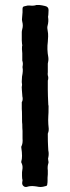

<svg xmlns="http://www.w3.org/2000/svg" viewBox="-20 -750 280 767"><path d="M125 -730Q116 -726 97 -728H91Q86 -727 78 -725Q70 -724 70 -715V-711Q71 -708 68 -676Q67 -672 69 -663Q73 -648 69 -634Q67 -626 67 -622V-589Q67 -586 67.5 -581.5Q68 -577 68 -575Q70 -569 68 -564Q67 -558 69 -537V-516V-508Q73 -497 70 -484V-480Q73 -469 68 -444Q66 -421 68 -414V-410Q66 -404 67.5 -389.5Q69 -375 69 -370Q69 -364 70 -362Q72 -349 67 -342V-331V-315Q68 -306 68 -287Q68 -282 68 -271Q68 -260 69 -254Q69 -236 70 -227V-214V-197Q72 -177 65 -164V-161Q71 -122 65 -105V-101Q71 -90 70 -78Q67 -61 68 -48Q68 -36 70 -30Q70 -29 69.5 -26.5Q69 -24 69 -23Q67 -13 73.5 -7Q80 -1 89 -4Q101 -8 119 -6Q122 -6 126.5 -5Q131 -4 135 -3.5Q139 -3 143 -3Q150 -3 164 -7Q169 -8 169 -16Q170 -20 170 -28Q170 -36 170 -40Q170 -42 170.5 -47Q171 -52 171 -54V-69Q169 -85 173 -97Q175 -102 173 -108Q171 -117 173 -121Q176 -136 173 -149Q173 -152 172.5 -158Q172 -164 172 -167Q171 -183 171 -214Q171 -218 172 -219Q174 -224 174.5 -230Q175 -236 174 -243Q173 -250 173 -254Q172 -270 173 -287Q174 -294 174 -327Q174 -328 173.5 -329Q173 -330 173 -331Q171 -371 171 -391V-427Q171 -430 172 -431Q174 -441 171 -449Q170 -455 171 -461V-496Q171 -499 173 -507Q174 -514 173 -521Q167 -553 171 -583Q173 -609 172 -616Q171 -624 169 -638Q169 -644 170 -647Q175 -665 172 -682Q172 -687 173 -689Q173 -692 173.5 -699Q174 -706 174 -710Q174 -723 160 -726Q156 -727 148.5 -728.5Q141 -730 138 -730Z"/></svg>

Font: Gutenberg Clean
Style: Regular
Weight: 400
Designer: Nicola Manzari, Bruno Pierini
Foundry: Unio | Creative Solutions
Version: Version 1.001;PS 001.001;hotconv 1.0.88;makeotf.lib2.5.64775